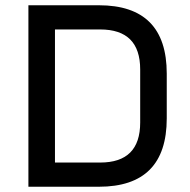

<svg xmlns="http://www.w3.org/2000/svg" viewBox="-20 -710 722 730"><path d="M88 0V-690H356Q614 -690 614 -430V-260Q614 0 356 0ZM189 -92H361Q513 -92 513 -244V-446Q513 -598 361 -598H189Z"/></svg>

Font: Oxanium ExtraLight Medium
Style: Regular
Weight: 500
Version: Version 2.000